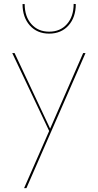

<svg xmlns="http://www.w3.org/2000/svg" viewBox="-20 -679 503 988"><path d="M96 -658H107Q107 -594 141.5 -555Q176 -516 233 -516Q290 -516 324.5 -555Q359 -594 359 -659L370 -658Q370 -590 332.5 -548Q295 -506 233 -506Q171 -506 133.5 -548Q96 -590 96 -658ZM420 -406 116 289H104L233 -5L43 -406H55L238 -17L408 -406Z"/></svg>

Font: Ysabeau Infant Hairline
Style: Regular
Weight: 100
Designer: Christian Thalmann (Catharsis Fonts)
Version: Version 0.003